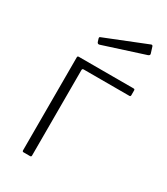

<svg xmlns="http://www.w3.org/2000/svg" viewBox="-188 -839 801 922"><g transform="rotate(30 212.5 -378.0)"><path d="M99 0Q92 0 92 -7V-523Q92 -530 99 -530H403Q410 -530 410 -523V-496Q410 -489 403 -489H150Q142 -489 142 -481V-7Q142 0 135 0ZM380 -751 391 -716Q394 -707 383 -703L156 -630Q151 -629 148.5 -630Q146 -631 143 -636L138 -652Q135 -661 141 -663L371 -755Q377 -757 380 -751Z"/></g></svg>

Font: Libre Franklin ExtraLight
Style: Regular
Weight: 250
Designer: Pablo Impallari, Rodrigo Fuenzalida, Nhung Nguyen
Foundry: Impallari Type
Version: Version 3.000